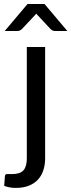

<svg xmlns="http://www.w3.org/2000/svg" viewBox="-56 -736 348 938"><path d="M164.5 -506.5V37.5Q164.5 68 156.2 94.2Q148 120.5 130.8 140Q113.5 159.5 86.2 170.8Q59 182 21 182Q4.5 182 -8.8 179.5Q-22 177 -35.5 172L-32 124Q-31 119.5 -29 117.2Q-27 115 -23 114.5Q-19 114 -12.8 114.2Q-6.5 114.5 3 114.5Q42 114.5 58.5 96.2Q75 78 75 37.5V-506.5ZM273 -584.5H213.5Q208 -584.5 202.2 -586.5Q196.5 -588.5 191 -594L129.5 -660Q125 -664 121.5 -669.5Q119 -667 117 -664.5Q115 -662 113 -660L51 -594Q40.5 -584.5 28.5 -584.5H-33L78.5 -716.5H161.5Z"/></svg>

Font: Lato
Style: Regular
Weight: 400
Designer: Lukasz Dziedzic with Adam Twardoch and Botio Nikoltchev
Foundry: tyPoland Lukasz Dziedzic
Version: Version 2.015; 2015-08-06; http://www.latofonts.com/